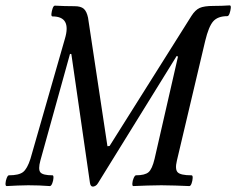

<svg xmlns="http://www.w3.org/2000/svg" viewBox="-23 -688 877 713"><path d="M322 5Q313 5 311 -9L242 -487L237 -488L127 -92Q118 -59 127 -48Q136 -37 172 -37Q176 -37 175.5 -27Q175 -17 171 -7Q167 3 162 3Q123 0 82 0Q62 0 42 1Q22 2 2 3Q-3 3 -2.5 -7Q-2 -17 2 -27Q6 -37 10 -37Q47 -37 62.5 -49Q78 -61 90 -98L218 -544Q243 -627 172 -627Q167 -627 168 -637Q169 -647 172.5 -657Q176 -667 181 -667Q199 -666 217.5 -665.5Q236 -665 254 -665Q277 -665 288 -655.5Q299 -646 304 -622L376 -145L384 -146L688 -629Q702 -651 718.5 -658.5Q735 -666 770 -666Q801 -666 830 -668Q835 -668 834 -658Q833 -648 829.5 -638Q826 -628 821 -628Q786 -628 769 -609Q752 -590 739 -536L634 -92Q626 -59 637 -48Q648 -37 688 -37Q693 -37 692.5 -27Q692 -17 688.5 -7Q685 3 680 3Q654 2 628 1Q602 0 576 0Q550 0 524 1Q498 2 472 3Q468 3 468.5 -7Q469 -17 473.5 -27Q478 -37 482 -37Q515 -37 528.5 -48.5Q542 -60 551 -98L638 -478L633 -480L341 -8Q337 -1 331.5 2Q326 5 322 5Z"/></svg>

Font: Junicode Two Beta Condensed Medium
Style: Italic
Weight: 500
Width: 3
Italic angle: -9°
Version: Version 1.053; ttfautohint (v1.8.4)